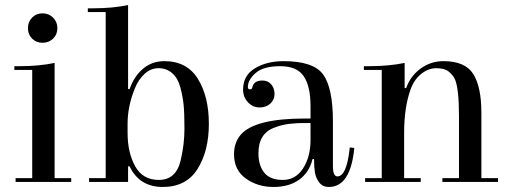

<svg xmlns="http://www.w3.org/2000/svg" viewBox="-20 -723 2019 763"><path d="M197 -15H263V0H42V-15H108V-445H37V-460H58Q136 -460 197 -473ZM107.5 -569.5Q91 -586 91 -611Q91 -636 107.5 -653Q124 -670 149 -670Q174 -670 191 -653Q208 -636 208 -611Q208 -586 191 -569.5Q174 -553 149 -553Q124 -553 107.5 -569.5Z M489 -369H495Q513 -420 548.5 -450Q584 -480 633 -480Q723 -480 766.5 -409.5Q810 -339 810 -231Q810 -123 765 -51.5Q720 20 627 20Q534 20 495 -62H489V0H334V-15H400V-675H329V-690H350Q428 -690 489 -703ZM487 -231V-195Q487 -117 517 -62.5Q547 -8 611 -8Q680 -8 698 -86Q713 -149 713 -212Q713 -275 709.5 -308Q706 -341 696.5 -376.5Q687 -412 664.5 -432Q642 -452 610.5 -452Q579 -452 554.5 -429.5Q530 -407 516 -372Q487 -301 487 -231Z M1107 -480Q1226 -480 1264.5 -426.5Q1303 -373 1303 -240V-63Q1303 -22 1321 -22Q1358 -22 1370 -137L1388 -135Q1373 20 1287 20Q1262 20 1248.5 2Q1235 -16 1231.5 -37.5Q1228 -59 1228 -91H1222Q1209 -38 1169 -9Q1129 20 1066.5 20Q1004 20 957 -13.5Q910 -47 910 -110Q910 -157 937 -188Q993 -252 1191 -252Q1202 -252 1214 -252V-301Q1214 -380 1187 -420Q1160 -460 1093.5 -460Q1027 -460 996 -433Q965 -406 965 -377Q965 -368 973.5 -368Q982 -368 983 -377Q989 -403 1023 -403Q1045 -403 1058 -387.5Q1071 -372 1071 -349.5Q1071 -327 1054.5 -311.5Q1038 -296 1011.5 -296Q985 -296 965.5 -316.5Q946 -337 946 -367Q946 -423 993 -451.5Q1040 -480 1107 -480ZM1214 -167V-234Q1204 -234 1182.5 -234Q1161 -234 1131.5 -231Q1102 -228 1071 -216Q1007 -193 1007 -114Q1007 -66 1030 -37Q1053 -8 1104 -8Q1155 -8 1184.5 -54Q1214 -100 1214 -167Z M1652 -15V0H1431V-15H1497V-445H1426V-460H1447Q1526 -460 1588 -473V-373H1594Q1611 -421 1651.5 -450.5Q1692 -480 1742 -480Q1829 -480 1861 -428.5Q1893 -377 1893 -275V-15H1959V0H1738V-15H1804V-261Q1804 -374 1787 -410Q1779 -426 1762.5 -439Q1746 -452 1714 -452Q1682 -452 1653.5 -429Q1625 -406 1611 -366Q1586 -295 1586 -196V-15Z"/></svg>

Font: Elsie Swash Caps
Style: Regular
Weight: 400
Designer: Alejandro Inler
Foundry: Alejandro Inler
Version: 1.003